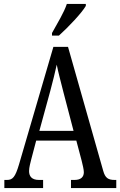

<svg xmlns="http://www.w3.org/2000/svg" viewBox="-20 -951 608 971"><path d="M243 -784V-771H278C326 -814 394 -886 414 -921V-931H318C303 -886 271 -835 243 -784ZM2 0H198V-41H177C141 -41 127 -59 127 -86C127 -104 134 -129 138 -145L163 -240H366L393 -138C398 -118 404 -93 404 -80C404 -56 389 -41 357 -41H339V0H568V-41H560C527 -41 512 -51 502 -87L324 -714H250L76 -119C57 -55 44 -41 15 -41H2ZM179 -289 234 -490C247 -539 259 -587 267 -624C274 -587 287 -540 302 -480L352 -289Z"/></svg>

Font: Noto Serif Tamil ExtraCondensed
Style: Italic
Weight: 400
Width: 2
Italic angle: -12°
Designer: Indian Type Foundry, Tom Grace, and the Monotype Design Team
Foundry: Monotype Imaging Inc.
Version: Version 2.003